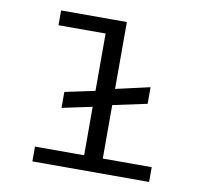

<svg xmlns="http://www.w3.org/2000/svg" viewBox="-75 -748 900 831"><g transform="rotate(10 375.0 -332.5)"><path d="M119 0V-65H335V-278L203 -250V-320L335 -348V-600H128V-665H417V-371L567 -405V-332L417 -300V-65H632V0Z"/></g></svg>

Font: Inconsolata ExtraExpanded
Style: Regular
Weight: 400
Width: 8
Monospace: yes
Designer: Raph Levien, Cyreal, Brenton Simpson
Foundry: Raph Levien, Cyreal, Google
Version: Version 3.001; ttfautohint (v1.8.2.53-6de2)